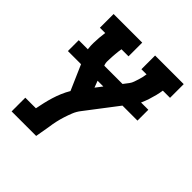

<svg xmlns="http://www.w3.org/2000/svg" viewBox="-200 -663 1001 1001"><g transform="rotate(45 300.0 -162.5)"><path d="M46 205V104H124Q124 104 124 104Q124 104 124 104Q129 79 134.5 55Q140 31 147.5 6.5Q155 -18 165 -41.5Q175 -65 188 -87L107 -273Q100 -290 97.5 -309.5Q95 -329 95.5 -349Q96 -369 97.5 -389Q99 -409 102 -429H63V-530H274V-429H222Q220 -419 219 -409Q218 -399 217 -389Q216 -379 215.5 -369.5Q215 -360 214.5 -350Q214 -340 214 -330Q214 -320 217 -311L264 -188L376 -334Q384 -345 388 -357Q392 -369 396 -381Q400 -393 402.5 -405Q405 -417 407 -429H369V-530H580V-429H527Q524 -409 519 -389Q514 -369 507.5 -349Q501 -329 492.5 -309.5Q484 -290 470 -273L301 -52Q286 -33 277 -10.5Q268 12 261 34Q254 56 249 78.5Q244 101 241 124L227 205ZM31 -225V-305H544V-225Z"/></g></svg>

Font: Iosevka Curly Slab ExObl
Style: Bold
Weight: 700
Width: 7
Italic angle: -9°
Monospace: yes
Designer: Belleve Invis
Foundry: Belleve Invis
Version: Version 11.0.0; ttfautohint (v1.8.3)